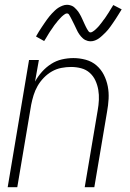

<svg xmlns="http://www.w3.org/2000/svg" viewBox="-20 -780 540 800"><path d="M12 0 101 -530H142L126 -440Q138 -462 155 -481Q172 -500 193 -513.5Q214 -527 238 -532.5Q262 -538 286 -538Q312 -538 337.5 -531Q363 -524 382 -507.5Q401 -491 412.5 -468.5Q424 -446 429 -420.5Q434 -395 432.5 -368Q431 -341 426 -314L373 0H333L387 -320Q391 -342 392 -363.5Q393 -385 389.5 -405.5Q386 -426 377.5 -444.5Q369 -463 354 -476.5Q339 -490 318.5 -495.5Q298 -501 276 -501Q256 -501 235.5 -497Q215 -493 196.5 -482.5Q178 -472 162.5 -456Q147 -440 136.5 -421.5Q126 -403 120 -383.5Q114 -364 110 -344L52 0ZM358 -608Q351 -608 345.5 -609.5Q340 -611 335 -613.5Q330 -616 325.5 -620Q321 -624 317.5 -628Q314 -632 310.5 -637Q307 -642 304.5 -646.5Q302 -651 299.5 -656.5Q297 -662 294.5 -667Q292 -672 289.5 -677.5Q287 -683 284 -688.5Q281 -694 278.5 -699.5Q276 -705 273.5 -709Q271 -713 268 -718.5Q265 -724 259 -724Q255 -724 251 -721.5Q247 -719 244 -716.5Q241 -714 237 -710.5Q233 -707 229 -702Q225 -697 223.5 -696Q222 -695 220 -692Q218 -689 215.5 -686Q213 -683 210.5 -680Q208 -677 205.5 -673.5Q203 -670 200.5 -666Q198 -662 195 -658Q192 -654 189 -649.5Q186 -645 183 -640Q180 -635 177 -630Q174 -625 171 -620Q168 -615 164 -609L130 -628Q136 -639 142 -648.5Q148 -658 154 -667Q160 -676 165.5 -684Q171 -692 176 -699Q181 -706 186 -712Q191 -718 196 -723.5Q201 -729 209 -736.5Q217 -744 224.5 -748.5Q232 -753 241 -756.5Q250 -760 259 -760Q265 -760 271 -758.5Q277 -757 282 -754.5Q287 -752 291 -748Q295 -744 299 -740Q303 -736 306 -731.5Q309 -727 312 -722Q315 -717 317.5 -712Q320 -707 322.5 -701.5Q325 -696 327.5 -690.5Q330 -685 332.5 -679.5Q335 -674 337.5 -669Q340 -664 342.5 -659.5Q345 -655 348.5 -650Q352 -645 357 -645Q361 -645 365 -647.5Q369 -650 372.5 -652.5Q376 -655 379.5 -658.5Q383 -662 387.5 -666.5Q392 -671 393 -672.5Q394 -674 396 -676.5Q398 -679 400.5 -682Q403 -685 405.5 -688.5Q408 -692 410.5 -695.5Q413 -699 416 -702.5Q419 -706 421.5 -710.5Q424 -715 427 -719Q430 -723 433 -728Q436 -733 439 -738Q442 -743 445.5 -748.5Q449 -754 452 -759L487 -741Q480 -730 474 -720Q468 -710 462 -701Q456 -692 450.5 -684Q445 -676 440 -669Q435 -662 430 -656Q425 -650 420 -645Q415 -640 407 -632.5Q399 -625 392 -620Q385 -615 376 -611.5Q367 -608 358 -608Z"/></svg>

Font: iosevka_custom_sans_ss08 XLt
Style: Italic
Weight: 200
Italic angle: -10°
Designer: Belleve Invis
Foundry: Belleve Invis
Version: Version 10.3.0; ttfautohint (v1.8.3)